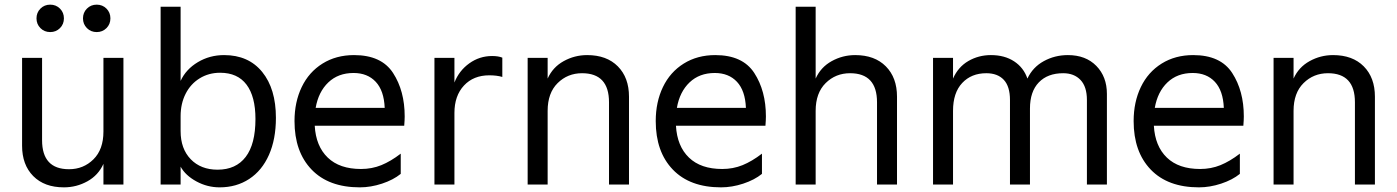

<svg xmlns="http://www.w3.org/2000/svg" viewBox="-20 -794 6010 826"><path d="M511 0H425V-89Q403 -40 356 -14Q309 12 255 12Q171 12 123 -36.5Q75 -85 75 -167V-545H161V-191Q161 -66 277 -66Q339 -66 382 -108.5Q425 -151 425 -228V-545H511ZM137 -715Q137 -740 154 -757Q171 -774 196 -774Q221 -774 238 -757Q255 -740 255 -715Q255 -690 238 -673Q221 -656 196 -656Q171 -656 154 -673Q137 -690 137 -715ZM396 -774Q421 -774 438 -757Q455 -740 455 -715Q455 -690 438 -673Q421 -656 396 -656Q371 -656 354 -673Q337 -690 337 -715Q337 -740 354 -757Q371 -774 396 -774Z M757 -77V0H671V-765H757V-446Q780 -496 831 -526.5Q882 -557 944 -557Q1049 -557 1108 -484.5Q1167 -412 1167 -287Q1167 -195 1137 -127.5Q1107 -60 1052 -24Q997 12 925 12Q872 12 825 -13.5Q778 -39 757 -77ZM916 -64Q995 -64 1037 -119Q1079 -174 1079 -282Q1079 -379 1040.5 -430Q1002 -481 927 -481Q878 -481 839 -457Q800 -433 778.5 -390.5Q757 -348 757 -294V-230Q757 -154 800.5 -109Q844 -64 916 -64Z M1247 -273Q1247 -355 1278 -419.5Q1309 -484 1367.5 -520.5Q1426 -557 1503 -557Q1621 -557 1671 -480Q1721 -403 1721 -293Q1721 -279 1719 -253H1334Q1339 -165 1390 -116Q1441 -67 1533 -67Q1580 -67 1620.5 -83.5Q1661 -100 1704 -133V-46Q1672 -20 1623.5 -4Q1575 12 1528 12Q1394 12 1320.5 -64.5Q1247 -141 1247 -273ZM1635 -330Q1632 -404 1596.5 -442Q1561 -480 1501 -480Q1435 -480 1392.5 -439.5Q1350 -399 1338 -330Z M1849 -545H1935V-439Q1955 -490 1999 -521.5Q2043 -553 2097 -553Q2124 -553 2141 -546V-463Q2117 -470 2085 -470Q2017 -470 1976 -426Q1935 -382 1935 -308V0H1849Z M2250 -545H2336V-456Q2358 -505 2405 -531Q2452 -557 2506 -557Q2590 -557 2638 -508.5Q2686 -460 2686 -378V0H2600V-354Q2600 -479 2484 -479Q2422 -479 2379 -436.5Q2336 -394 2336 -317V0H2250Z M2801 -273Q2801 -355 2832 -419.5Q2863 -484 2921.5 -520.5Q2980 -557 3057 -557Q3175 -557 3225 -480Q3275 -403 3275 -293Q3275 -279 3273 -253H2888Q2893 -165 2944 -116Q2995 -67 3087 -67Q3134 -67 3174.5 -83.5Q3215 -100 3258 -133V-46Q3226 -20 3177.5 -4Q3129 12 3082 12Q2948 12 2874.5 -64.5Q2801 -141 2801 -273ZM3189 -330Q3186 -404 3150.5 -442Q3115 -480 3055 -480Q2989 -480 2946.5 -439.5Q2904 -399 2892 -330Z M3403 -765H3489V-456Q3511 -505 3558 -531Q3605 -557 3659 -557Q3743 -557 3791 -508.5Q3839 -460 3839 -378V0H3753V-354Q3753 -479 3637 -479Q3575 -479 3532 -436.5Q3489 -394 3489 -317V0H3403Z M3994 -545H4080V-456Q4102 -506 4146 -531.5Q4190 -557 4243 -557Q4302 -557 4343 -530Q4384 -503 4400 -456Q4423 -505 4470.5 -531Q4518 -557 4574 -557Q4651 -557 4696.5 -510.5Q4742 -464 4742 -390V0H4656V-364Q4656 -421 4628.5 -450Q4601 -479 4554 -479Q4487 -479 4449 -439.5Q4411 -400 4411 -327V0H4325V-364Q4325 -422 4298.5 -450.5Q4272 -479 4223 -479Q4159 -479 4119.5 -437Q4080 -395 4080 -317V0H3994Z M4857 -273Q4857 -355 4888 -419.5Q4919 -484 4977.5 -520.5Q5036 -557 5113 -557Q5231 -557 5281 -480Q5331 -403 5331 -293Q5331 -279 5329 -253H4944Q4949 -165 5000 -116Q5051 -67 5143 -67Q5190 -67 5230.5 -83.5Q5271 -100 5314 -133V-46Q5282 -20 5233.5 -4Q5185 12 5138 12Q5004 12 4930.5 -64.5Q4857 -141 4857 -273ZM5245 -330Q5242 -404 5206.5 -442Q5171 -480 5111 -480Q5045 -480 5002.5 -439.5Q4960 -399 4948 -330Z M5459 -545H5545V-456Q5567 -505 5614 -531Q5661 -557 5715 -557Q5799 -557 5847 -508.5Q5895 -460 5895 -378V0H5809V-354Q5809 -479 5693 -479Q5631 -479 5588 -436.5Q5545 -394 5545 -317V0H5459Z"/></svg>

Font: Application
Style: Regular
Weight: 400
Designer: Wei Huang
Foundry: Wei Huang
Version: Version 0.012